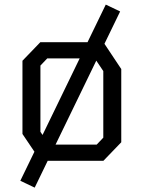

<svg xmlns="http://www.w3.org/2000/svg" viewBox="-20 -716 640 855"><path d="M451 -695.5 70.5 89 134.5 119.5 515 -665ZM159.5 -528 80 -445.5V-119.5L160.5 0H440.5L520 -82.5V-408.5L440.5 -528ZM160 -129V-424L190.5 -456H402L440 -399.5V-103L410.5 -72H199Z"/></svg>

Font: Kode
Style: Regular
Weight: 400
Monospace: yes
Designer: Isa Ozler
Foundry: Kadena LLC
Version: Version 1.000;gftools[0.9.28]